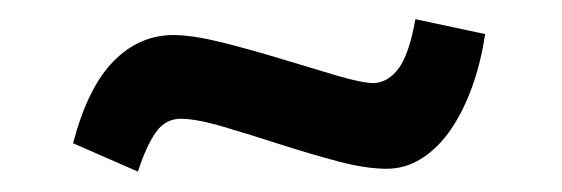

<svg xmlns="http://www.w3.org/2000/svg" viewBox="-20 -582 571 195"><path d="M120.1 -407.7 54.2 -436.5Q69.3 -493.7 95.5 -520Q121.6 -546.4 156.2 -546.4Q175.3 -546.4 204.8 -539.1Q234.4 -531.7 265.6 -522.2Q296.9 -512.7 322.5 -505.1Q348.1 -497.6 359.9 -497.6Q374.5 -498.5 385 -512.7Q395.5 -526.9 401.9 -562.5L472.7 -547.4Q468.3 -517.6 459 -492.4Q449.7 -467.3 437 -449.2Q424.3 -431.2 408 -420.9Q391.6 -410.6 372.6 -410.6Q351.6 -410.6 323 -418.2Q294.4 -425.8 264.2 -435.5Q233.9 -445.3 207.5 -453.1Q181.2 -460.9 165 -461.4Q148.4 -461.9 138.4 -447.8Q128.4 -433.6 120.1 -407.7Z"/></svg>

Font: AntonioLight
Style: Regular
Weight: 300
Designer: Vernon Adams
Foundry: Vernon Adams
Version: Version 1.002